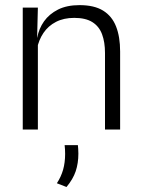

<svg xmlns="http://www.w3.org/2000/svg" viewBox="-20 -518 565 768"><path d="M400 0V-306Q400 -349.5 388.2 -381Q376.5 -412.5 349.5 -429.5Q322.5 -446.5 277 -446.5Q235 -446.5 204 -430.5Q173 -414.5 154 -386.5Q135 -358.5 128 -322.5L115.5 -367.5H129Q135.5 -403.5 156.2 -432.8Q177 -462 212.2 -479.8Q247.5 -497.5 298 -497.5Q357 -497.5 392.5 -475.5Q428 -453.5 444.2 -412.2Q460.5 -371 460.5 -312V0ZM71 0V-487.5H131.5L128.5 -367L131.5 -364V0ZM291.5 62.5Q292 68.5 292.8 77.2Q293.5 86 293.5 96.5Q293.5 135 282.8 167Q272 199 246 230L207.5 215Q224.5 189 232.5 160.5Q240.5 132 240.5 97.5Q240.5 88 240 79.5Q239.5 71 238.5 62.5Z"/></svg>

Font: Anek Latin Medium Light
Style: Regular
Weight: 300
Version: Version 1.003